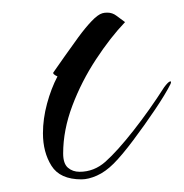

<svg xmlns="http://www.w3.org/2000/svg" viewBox="-20 -270 291 304"><path d="M109 14Q75 14 61.5 -7.5Q48 -29 48 -59Q48 -82 54.5 -106Q61 -130 71 -149Q62 -153 65 -156Q72 -166 82.5 -181Q93 -196 104 -211Q115 -226 125 -236.5Q135 -247 142 -249Q145 -250 150 -250Q158 -250 164.5 -245Q171 -240 178 -235Q155 -211 132 -176Q109 -141 94.5 -102.5Q80 -64 80 -27Q80 -11 87.5 -4.5Q95 2 106 2Q129 2 147 -14Q166 -31 191.5 -63.5Q217 -96 240 -132Q246 -140 249 -141Q252 -142 250 -137Q242 -121 225.5 -96.5Q209 -72 191 -48Q173 -24 160 -11Q147 2 133.5 8Q120 14 109 14Z"/></svg>

Font: The Nautigal
Style: Regular
Weight: 400
Designer: Robert E. Leuschke
Foundry: Robert E. Leuschke
Version: Version 1.100; ttfautohint (v1.8.3)